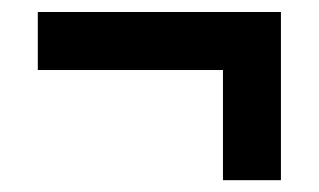

<svg xmlns="http://www.w3.org/2000/svg" viewBox="-20 -521 532 320"><path d="M351.6 -220.7H448.2V-501H43V-404.3H351.6V-220.7Z"/></svg>

Font: Yellow Ladder Regular
Style: Regular
Weight: 400
Designer: Zima Creative
Version: Version 2.002